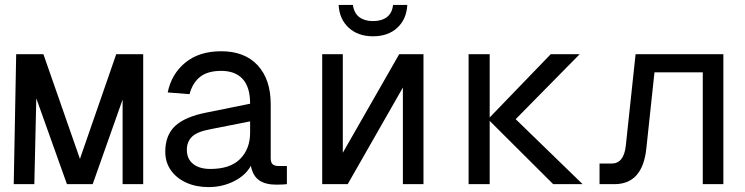

<svg xmlns="http://www.w3.org/2000/svg" viewBox="-20 -751 3040 783"><path d="M36 0 46 -530H157L306 -103L454 -530H564V0H480V-345L358 0H253L128 -350L120 0Z M830 12Q780 12 740 -6Q700 -24 677 -56.5Q654 -89 654 -132Q654 -200 694.5 -237.5Q735 -275 822 -292L1000 -328Q1000 -396 969.5 -429Q939 -462 882 -462Q827 -462 796 -437.5Q765 -413 753 -367L664 -374Q679 -449 735.5 -495.5Q792 -542 882 -542Q978 -542 1031 -484.5Q1084 -427 1084 -326V-106Q1084 -88 1092 -81Q1100 -74 1116 -74H1150V0Q1134 2 1106 2Q1062 2 1036.5 -16Q1011 -34 1003 -75Q982 -36 934.5 -12Q887 12 830 12ZM838 -62Q919 -62 959.5 -103Q1000 -144 1000 -210V-256L838 -224Q784 -214 763 -193.5Q742 -173 742 -140Q742 -103 767.5 -82.5Q793 -62 838 -62Z M1294 0V-530H1378V-128L1608 -530H1707V0H1623V-394L1398 0ZM1501 -603Q1440 -603 1402 -638Q1364 -673 1361 -731H1419Q1424 -697 1445.5 -681Q1467 -665 1501 -665Q1536 -665 1557.5 -681Q1579 -697 1583 -731H1641Q1638 -673 1600.5 -638Q1563 -603 1501 -603Z M1891 0V-530H1977V-272L2226 -530H2344L2083 -265L2356 0H2236L1977 -258V0Z M2425 0V-84H2474Q2524 -84 2532 -156L2572 -530H2930V0H2846V-456H2649L2616 -147Q2601 0 2486 0Z"/></svg>

Font: Geist Mono
Style: Regular
Weight: 400
Monospace: yes
Designer: Basement.studio, Andrés Briganti, Mateo Zaragoza
Foundry: Basement.studio, Vercel, Andrés Briganti, Guido Ferreyra, Mateo Zaragoza
Version: Version 1.500; ttfautohint (v1.8.4.7-5d5b)